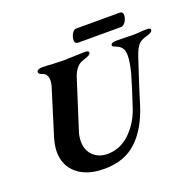

<svg xmlns="http://www.w3.org/2000/svg" viewBox="-139 -942 1117 1100"><g transform="rotate(-20 419.5 -391.5)"><path d="M91 -171Q91 -208 105 -255L193 -538Q197 -553 197 -569Q197 -609 167 -618Q141 -627 145 -640Q146 -647 155.5 -651Q165 -655 177 -655Q209 -655 242 -652Q286 -650 304 -650Q321 -650 371 -652Q419 -654 439 -654Q464 -654 461 -639Q459 -632 450 -627Q441 -622 425 -617Q410 -612 406 -610Q364 -594 344 -531L250 -237Q241 -210 241 -179Q241 -125 275 -92.5Q309 -60 361 -60Q439 -60 499 -117.5Q559 -175 587 -262Q628 -386 646 -450Q662 -515 662 -550Q662 -577 654 -591.5Q646 -606 630 -615Q626 -618 615 -622Q604 -626 599 -629.5Q594 -633 596 -639Q599 -653 629 -653L688 -652Q701 -651 730 -651Q749 -651 773 -653Q797 -655 817 -655Q842 -655 838 -640Q834 -627 804 -619Q768 -610 751 -592Q734 -574 718 -529Q700 -477 679 -411Q658 -345 647 -311Q644 -301 630 -256Q589 -127 513.5 -56.5Q438 14 315 14Q211 14 151 -36Q91 -86 91 -171ZM400 -735Q400 -760 411.5 -778.5Q423 -797 437 -797H703Q712 -797 717 -791.5Q722 -786 722 -779Q722 -755 709.5 -736Q697 -717 681 -717H420Q411 -717 405.5 -722.5Q400 -728 400 -735Z"/></g></svg>

Font: EB Garamond
Style: Bold Italic
Weight: 700
Italic angle: -17.2°
Designer: Georg Duffner and Octavio Pardo
Foundry: Georg Duffner
Version: Version 1.000